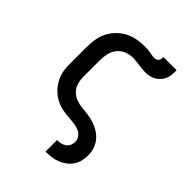

<svg xmlns="http://www.w3.org/2000/svg" viewBox="-224 -679 998 998"><g transform="rotate(45 275.0 -180.5)"><path d="M294 210V125H295Q309 125 322 122Q335 119 346 111Q357 103 362.5 90.5Q368 78 368 65Q368 48 358 34Q348 20 333 13Q318 6 301.5 3.5Q285 1 268.5 -0.5Q252 -2 235.5 -3.5Q219 -5 203 -8.5Q187 -12 171.5 -18.5Q156 -25 142.5 -34Q129 -43 117 -54.5Q105 -66 95.5 -79.5Q86 -93 79 -108Q72 -123 67.5 -139Q63 -155 62 -171.5Q61 -188 61 -205V-325Q61 -354 65.5 -382.5Q70 -411 82.5 -436.5Q95 -462 115.5 -483Q136 -504 161 -517.5Q186 -531 214.5 -536.5Q243 -542 272 -542Q281 -542 291 -541.5Q301 -541 310.5 -539.5Q320 -538 329.5 -536Q339 -534 349 -534Q356 -534 362.5 -536.5Q369 -539 373.5 -544.5Q378 -550 379 -557Q380 -564 380 -571H477Q477 -556 476 -540Q475 -524 469 -509.5Q463 -495 453 -483Q443 -471 429.5 -463Q416 -455 400.5 -451.5Q385 -448 369 -448Q357 -448 345 -449.5Q333 -451 321 -452.5Q309 -454 296.5 -455.5Q284 -457 272 -457Q247 -457 223.5 -447.5Q200 -438 184.5 -418.5Q169 -399 163.5 -374.5Q158 -350 158 -325V-205Q158 -182 164.5 -159.5Q171 -137 187 -120.5Q203 -104 225 -96Q247 -88 269.5 -86Q292 -84 315 -81Q338 -78 360 -70.5Q382 -63 401.5 -50.5Q421 -38 435.5 -20.5Q450 -3 457.5 19.5Q465 42 465 65Q465 86 460.5 107Q456 128 444 145.5Q432 163 415 176Q398 189 378.5 196.5Q359 204 337.5 207Q316 210 295 210Z"/></g></svg>

Font: Lode Dark
Style: Bold
Weight: 700
Monospace: yes
Designer: Belleve Invis
Foundry: Belleve Invis
Version: Version 29.2.0; ttfautohint (v1.8.3)